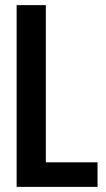

<svg xmlns="http://www.w3.org/2000/svg" viewBox="-20 -730 414 750"><path d="M45 0V-710H159V-96H361V0Z"/></svg>

Font: Special Gothic Condensed One
Style: Regular
Weight: 400
Designer: Alistair McCready
Foundry: Monolith
Version: Version 1.010; ttfautohint (v1.8.4.7-5d5b)